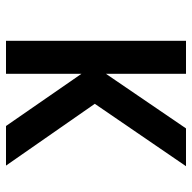

<svg xmlns="http://www.w3.org/2000/svg" viewBox="-20 -620 640 640"><g transform="rotate(90 300.0 -300.0)"><path d="M400 0 198 -292 408 -600H534L326 -296L532 0ZM116 0V-600H226V0Z"/></g></svg>

Font: Martian Mono Condensed
Style: Regular
Weight: 400
Width: 3
Designer: Roman Shamin
Foundry: Evil Martians
Version: Version 1.000